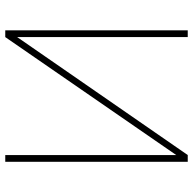

<svg xmlns="http://www.w3.org/2000/svg" viewBox="-22 -730 751 748"><g transform="rotate(90 354.0 -355.5)"><path d="M583.5 -710.9H609.9V0H583.5V-666L124 0H97.7V-710.9H124V-46.4Z"/></g></svg>

Font: Roboto Thin
Style: Regular
Weight: 250
Designer: Google
Version: Version 2.134; 2016